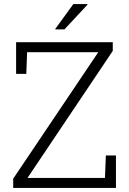

<svg xmlns="http://www.w3.org/2000/svg" viewBox="-20 -917 630 937"><path d="M44.4 0V-44.9L459.5 -662.1H112.3L108.4 -556.6H58.6V-710.9H530.3V-668.5L114.3 -48.8H492.2L496.6 -158.2H545.9V0ZM249 -774.9 337.9 -897H406.2L407.2 -894.5L294.4 -773.4H251.5Z"/></svg>

Font: Roboto Slab Light
Style: Regular
Weight: 300
Designer: Google
Version: Version 2.000; ttfautohint (v1.8.1.43-b0c9)